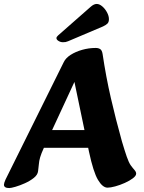

<svg xmlns="http://www.w3.org/2000/svg" viewBox="-35 -939 729 973"><path d="M12 14Q-15 14 -15 -3Q-15 -11 -7 -29L288 -624Q298 -645 323 -661Q348 -677 381.5 -686.5Q415 -696 450 -696Q464 -696 473 -690Q482 -684 485 -665Q502 -550 527 -441.5Q552 -333 583 -222Q597 -175 607 -146Q617 -117 627 -102Q638 -87 646.5 -77.5Q655 -68 655 -59Q655 -48 638.5 -35.5Q622 -23 597.5 -12Q573 -1 549 5.5Q525 12 510 12Q485 12 461.5 -27.5Q438 -67 416 -170L329 -587L377 -599L187 -189Q174 -161 168.5 -142Q163 -123 162 -107.5Q161 -92 158 -72Q156 -53 136.5 -37.5Q117 -22 91.5 -10.5Q66 1 43.5 7.5Q21 14 12 14ZM144 -190V-280H516V-190ZM260 -760Q251 -752 251 -746Q251 -738 261.5 -731.5Q272 -725 284 -725Q292 -725 297.5 -726Q303 -727 310 -730L487 -805Q502 -812 509.5 -819.5Q517 -827 517 -842Q517 -858 507.5 -876Q498 -894 483.5 -906.5Q469 -919 455 -919Q441 -919 425 -905Z"/></svg>

Font: Alkatra
Style: Bold
Weight: 700
Designer: Suman Bhandary
Version: Version 1.100;gftools[0.9.22]